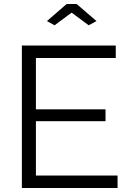

<svg xmlns="http://www.w3.org/2000/svg" viewBox="-20 -937 649 957"><path d="M252 -811 214 -832 312 -917H362L461 -832L422 -811L337 -874ZM159 -62H566V0H89V-710H557V-648H159V-392H506V-333H159Z"/></svg>

Font: Raleway
Style: Regular
Weight: 400
Designer: Matt McInerney, Pablo Impallari, Rodrigo Fuenzalida
Foundry: Matt McInerney, Pablo Impallari, Rodrigo Fuenzalida
Version: Version 1.000;PS 001.001;hotconv 1.0.56; ttfautohint (v1.5)